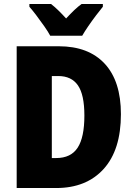

<svg xmlns="http://www.w3.org/2000/svg" viewBox="-20 -947 671 967"><path d="M589 -372Q589 -192 502 -96Q415 0 263 0H64V-714H276Q426 -714 507.5 -626Q589 -538 589 -372ZM405 -365Q405 -470 372.5 -517Q340 -564 274 -564H241V-151H263Q337 -151 371 -203Q405 -255 405 -365ZM233 -767Q223 -786 203.5 -814Q184 -842 163.5 -869Q143 -896 128 -913V-927H237Q255 -913 273 -895.5Q291 -878 313 -854Q335 -878 354 -896Q373 -914 391 -927H498V-913Q483 -895 463 -868.5Q443 -842 424.5 -815Q406 -788 394 -767Z"/></svg>

Font: Noto Sans Tamil Condensed Black
Style: Regular
Weight: 900
Width: 3
Designer: Jelle Bosma - Monotype Design Team
Foundry: Monotype Imaging Inc.
Version: Version 2.004; ttfautohint (v1.8.4.7-5d5b)